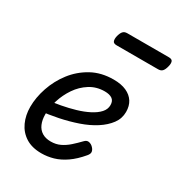

<svg xmlns="http://www.w3.org/2000/svg" viewBox="-185 -892 958 1032"><g transform="rotate(30 293.5 -376.0)"><path d="M225 19Q166 19 127 -6Q88 -31 68.5 -73.5Q49 -116 49 -168Q49 -226 70 -288Q91 -350 131 -402Q171 -454 229.5 -486.5Q288 -519 365 -519Q412 -519 444 -504.5Q476 -490 492.5 -464Q509 -438 509 -401Q509 -360 484.5 -327Q460 -294 419 -267.5Q378 -241 324.5 -222.5Q271 -204 212.5 -192Q154 -180 95 -174L107 -245Q146 -249 189 -257Q232 -265 273 -277Q314 -289 347 -306Q380 -323 399 -344Q418 -365 418 -391Q418 -417 401.5 -428.5Q385 -440 355 -440Q304 -440 263.5 -414.5Q223 -389 195.5 -348.5Q168 -308 153.5 -261.5Q139 -215 139 -173Q139 -139 150 -113.5Q161 -88 183 -74.5Q205 -61 237 -61Q269 -61 295 -73.5Q321 -86 344 -106.5Q367 -127 390 -151Q403 -165 418 -161.5Q433 -158 443 -147Q454 -136 456 -123.5Q458 -111 445 -96Q409 -53 372 -27.5Q335 -2 298.5 8.5Q262 19 225 19ZM286 -686Q266 -686 262 -698Q258 -710 262 -728Q267 -749 276 -760Q285 -771 303 -771H561Q581 -771 585 -759Q589 -747 584 -728Q579 -707 570 -696.5Q561 -686 543 -686Z"/></g></svg>

Font: Playwrite AU TAS
Style: Regular
Weight: 400
Designer: Veronika Burian, José Scaglione
Foundry: TypeTogether
Version: Version 1.002